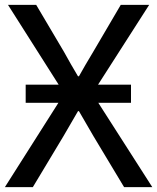

<svg xmlns="http://www.w3.org/2000/svg" viewBox="-21 -765 643 785"><path d="M84 -344.7V-418.9H218.8L11.7 -745.1H127L240.2 -553.7Q251 -534.2 269.5 -501.5Q288.1 -468.8 297.9 -453.1H301.8Q326.2 -497.1 360.4 -553.7L472.7 -745.1H588.9L379.9 -418.9H514.6V-344.7H380.9L601.6 0H486.3L361.3 -208Q327.1 -267.6 301.8 -310.5H297.9Q288.1 -293 268.1 -259.3Q248 -225.6 238.3 -208L113.3 0H-1L217.8 -344.7Z"/></svg>

Font: Gothic A1 Medium
Style: Regular
Weight: 500
Designer: HanYang I&C Co.,Ltd.
Foundry: HanYang I&C Co.,Ltd.
Version: Version 2.50